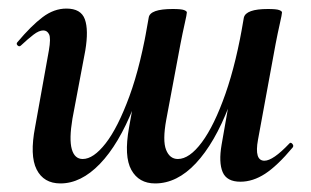

<svg xmlns="http://www.w3.org/2000/svg" viewBox="-20 -415 725 448"><path d="M135 -395Q169 -395 178 -370Q187 -345 179 -297L149 -138Q141 -90 147.5 -67Q154 -44 173 -44Q198 -44 226.5 -80.5Q255 -117 282 -190.5Q309 -264 327 -374L345 -373Q326 -251 291.5 -164.5Q257 -78 213 -32.5Q169 13 121 13Q82 13 65.5 -19.5Q49 -52 62 -119L94 -297Q99 -326 94.5 -335Q90 -344 81 -344Q71 -344 58 -334Q45 -324 29 -309Q25 -305 21 -309Q17 -313 21 -317Q53 -355 79.5 -375Q106 -395 135 -395ZM605 -394Q625 -394 631.5 -391.5Q638 -389 638 -386Q638 -382 633 -360Q628 -338 623 -312L582 -89Q573 -40 597 -40Q607 -40 621.5 -50Q636 -60 655 -80Q658 -84 662 -79.5Q666 -75 663 -71Q627 -28 598.5 -9.5Q570 9 541 9Q509 9 499.5 -13.5Q490 -36 497 -77L549 -374Q554 -394 605 -394ZM383 -394Q403 -394 409.5 -391.5Q416 -389 416 -386Q416 -382 411 -360Q406 -338 401 -312L368 -136Q359 -87 367.5 -65.5Q376 -44 395 -44Q422 -44 451 -83Q480 -122 506 -196Q532 -270 549 -374L567 -373Q548 -255 514.5 -168Q481 -81 437 -34Q393 13 342 13Q304 13 286.5 -18.5Q269 -50 281 -117L327 -374Q330 -394 383 -394Z"/></svg>

Font: Cormorant Light
Style: Italic
Weight: 300
Italic angle: -10°
Designer: Christian Thalmann (Catharsis Fonts)
Foundry: Catharsis Fonts
Version: Version 4.000